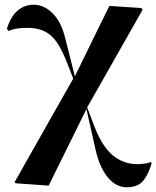

<svg xmlns="http://www.w3.org/2000/svg" viewBox="-20 -574 662 813"><path d="M560 121Q574 121 590.5 119Q607 117 619 112L622 118Q607 169 584 194Q561 219 516 219Q497 219 478 210.5Q459 202 441.5 183Q424 164 409 133Q394 102 384 57L346 -112L186 212L46 202L42 197L290 -241L263 -311Q246 -353 229.5 -381Q213 -409 193 -425.5Q173 -442 149 -449Q125 -456 95 -456Q66 -456 48 -452.5Q30 -449 16 -443L9 -452Q26 -505 55 -529.5Q84 -554 123 -554Q165 -554 201.5 -519Q238 -484 255 -417L297 -251L443 -549L578 -540L584 -533L349 -119L380 -38Q414 49 459 85Q504 121 560 121Z"/></svg>

Font: XinYuGongZhangJiaSongA
Style: Regular
Weight: 900
Designer: XinYuGong
Foundry: Adobe Systems Incorporated
Version: Version 1.00